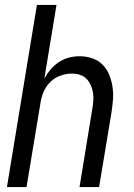

<svg xmlns="http://www.w3.org/2000/svg" viewBox="-20 -755 540 775"><path d="M8 0 129 -735H208L159 -438Q170 -458 184.5 -475Q199 -492 218 -504.5Q237 -517 258.5 -522.5Q280 -528 301 -528Q327 -528 351.5 -520Q376 -512 393.5 -494.5Q411 -477 420.5 -454Q430 -431 434 -405.5Q438 -380 436 -353.5Q434 -327 430 -301L380 0H301L352 -312Q355 -329 356.5 -346Q358 -363 355.5 -379.5Q353 -396 346.5 -411Q340 -426 329 -437Q318 -448 302.5 -453Q287 -458 270 -458Q247 -458 223.5 -449.5Q200 -441 182.5 -423.5Q165 -406 155.5 -383Q146 -360 143 -337L87 0Z"/></svg>

Font: Iosevka Term Curly
Style: Italic
Weight: 400
Italic angle: -9°
Designer: Belleve Invis
Foundry: Belleve Invis
Version: Version 32.3.0